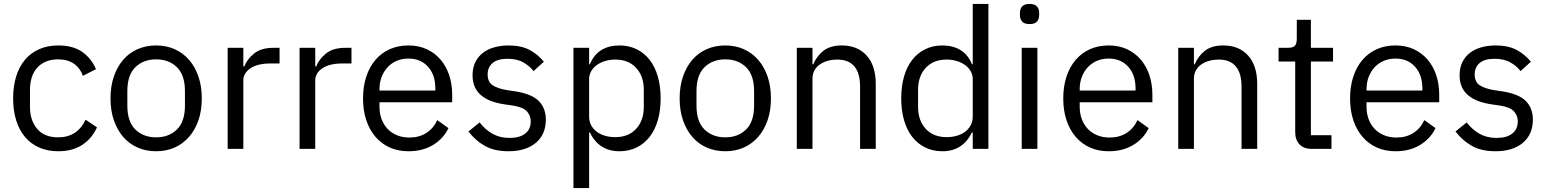

<svg xmlns="http://www.w3.org/2000/svg" viewBox="-20 -760 7900 980"><path d="M277 12Q223 12 180 -7Q137 -26 107.5 -61Q78 -96 62.5 -146Q47 -196 47 -258Q47 -320 62.5 -370Q78 -420 107.5 -455Q137 -490 180 -509Q223 -528 277 -528Q354 -528 400.5 -494.5Q447 -461 470 -407L403 -373Q389 -413 357 -435Q325 -457 277 -457Q241 -457 214 -445.5Q187 -434 169 -413.5Q151 -393 142 -364.5Q133 -336 133 -302V-214Q133 -146 169.5 -102.5Q206 -59 277 -59Q374 -59 417 -149L475 -110Q450 -54 400.5 -21Q351 12 277 12Z M777 12Q725 12 682 -7Q639 -26 608.5 -61.5Q578 -97 561 -146.5Q544 -196 544 -258Q544 -319 561 -369Q578 -419 608.5 -454.5Q639 -490 682 -509Q725 -528 777 -528Q829 -528 871.5 -509Q914 -490 945 -454.5Q976 -419 993 -369Q1010 -319 1010 -258Q1010 -196 993 -146.5Q976 -97 945 -61.5Q914 -26 871.5 -7Q829 12 777 12ZM777 -59Q842 -59 883 -99Q924 -139 924 -221V-295Q924 -377 883 -417Q842 -457 777 -457Q712 -457 671 -417Q630 -377 630 -295V-221Q630 -139 671 -99Q712 -59 777 -59Z M1142 0V-516H1222V-421H1227Q1241 -458 1277 -487Q1313 -516 1376 -516H1407V-436H1360Q1295 -436 1258.5 -411.5Q1222 -387 1222 -350V0Z M1509 0V-516H1589V-421H1594Q1608 -458 1644 -487Q1680 -516 1743 -516H1774V-436H1727Q1662 -436 1625.5 -411.5Q1589 -387 1589 -350V0Z M2065 12Q2012 12 1969.5 -7Q1927 -26 1896.5 -61.5Q1866 -97 1849.5 -146.5Q1833 -196 1833 -258Q1833 -319 1849.5 -369Q1866 -419 1896.5 -454.5Q1927 -490 1969.5 -509Q2012 -528 2065 -528Q2117 -528 2158 -509Q2199 -490 2228 -456.5Q2257 -423 2272.5 -377Q2288 -331 2288 -276V-238H1917V-214Q1917 -181 1927.5 -152.5Q1938 -124 1957.5 -103Q1977 -82 2005.5 -70Q2034 -58 2070 -58Q2119 -58 2155.5 -81Q2192 -104 2212 -147L2269 -106Q2244 -53 2191 -20.5Q2138 12 2065 12ZM2065 -461Q2032 -461 2005 -449.5Q1978 -438 1958.5 -417Q1939 -396 1928 -367.5Q1917 -339 1917 -305V-298H2202V-309Q2202 -378 2164.5 -419.5Q2127 -461 2065 -461Z M2575 12Q2503 12 2454.5 -15.5Q2406 -43 2371 -89L2428 -135Q2458 -97 2495 -76.5Q2532 -56 2581 -56Q2632 -56 2660.5 -78Q2689 -100 2689 -140Q2689 -170 2669.5 -191.5Q2650 -213 2599 -221L2558 -227Q2522 -232 2492 -242.5Q2462 -253 2439.5 -270.5Q2417 -288 2404.5 -314Q2392 -340 2392 -376Q2392 -414 2406 -442.5Q2420 -471 2444.5 -490Q2469 -509 2503 -518.5Q2537 -528 2576 -528Q2639 -528 2681.5 -506Q2724 -484 2756 -445L2703 -397Q2686 -421 2653 -440.5Q2620 -460 2570 -460Q2520 -460 2494.5 -438.5Q2469 -417 2469 -380Q2469 -342 2494.5 -325Q2520 -308 2568 -300L2608 -294Q2694 -281 2730 -244.5Q2766 -208 2766 -149Q2766 -74 2715 -31Q2664 12 2575 12Z M2907 -516H2987V-432H2991Q3011 -481 3049.5 -504.5Q3088 -528 3142 -528Q3190 -528 3229 -509Q3268 -490 3295.5 -455Q3323 -420 3337.5 -370Q3352 -320 3352 -258Q3352 -196 3337.5 -146Q3323 -96 3295.5 -61Q3268 -26 3229 -7Q3190 12 3142 12Q3037 12 2991 -84H2987V200H2907ZM3120 -60Q3188 -60 3227 -102.5Q3266 -145 3266 -214V-302Q3266 -371 3227 -413.5Q3188 -456 3120 -456Q3093 -456 3068.5 -448.5Q3044 -441 3026 -428Q3008 -415 2997.5 -396.5Q2987 -378 2987 -357V-165Q2987 -140 2997.5 -120.5Q3008 -101 3026 -87.5Q3044 -74 3068.5 -67Q3093 -60 3120 -60Z M3682 12Q3630 12 3587 -7Q3544 -26 3513.5 -61.5Q3483 -97 3466 -146.5Q3449 -196 3449 -258Q3449 -319 3466 -369Q3483 -419 3513.5 -454.5Q3544 -490 3587 -509Q3630 -528 3682 -528Q3734 -528 3776.5 -509Q3819 -490 3850 -454.5Q3881 -419 3898 -369Q3915 -319 3915 -258Q3915 -196 3898 -146.5Q3881 -97 3850 -61.5Q3819 -26 3776.5 -7Q3734 12 3682 12ZM3682 -59Q3747 -59 3788 -99Q3829 -139 3829 -221V-295Q3829 -377 3788 -417Q3747 -457 3682 -457Q3617 -457 3576 -417Q3535 -377 3535 -295V-221Q3535 -139 3576 -99Q3617 -59 3682 -59Z M4047 0V-516H4127V-432H4131Q4150 -476 4184.5 -502Q4219 -528 4277 -528Q4357 -528 4403.5 -476.5Q4450 -425 4450 -331V0H4370V-317Q4370 -456 4253 -456Q4229 -456 4206.5 -450Q4184 -444 4166 -432Q4148 -420 4137.5 -401.5Q4127 -383 4127 -358V0Z M4945 -84H4941Q4894 12 4790 12Q4742 12 4703 -7Q4664 -26 4636.5 -61Q4609 -96 4594.5 -146Q4580 -196 4580 -258Q4580 -320 4594.5 -370Q4609 -420 4636.5 -455Q4664 -490 4703 -509Q4742 -528 4790 -528Q4844 -528 4882.5 -504.5Q4921 -481 4941 -432H4945V-740H5025V0H4945ZM4812 -60Q4839 -60 4863.5 -67Q4888 -74 4906 -87.5Q4924 -101 4934.5 -120.5Q4945 -140 4945 -165V-357Q4945 -378 4934.5 -396.5Q4924 -415 4906 -428Q4888 -441 4863.5 -448.5Q4839 -456 4812 -456Q4744 -456 4705 -413.5Q4666 -371 4666 -302V-214Q4666 -145 4705 -102.5Q4744 -60 4812 -60Z M5235 -637Q5209 -637 5197.5 -649.5Q5186 -662 5186 -682V-695Q5186 -715 5197.5 -727.5Q5209 -740 5235 -740Q5261 -740 5272.5 -727.5Q5284 -715 5284 -695V-682Q5284 -662 5272.5 -649.5Q5261 -637 5235 -637ZM5195 -516H5275V0H5195Z M5639 12Q5586 12 5543.5 -7Q5501 -26 5470.5 -61.5Q5440 -97 5423.5 -146.5Q5407 -196 5407 -258Q5407 -319 5423.5 -369Q5440 -419 5470.5 -454.5Q5501 -490 5543.5 -509Q5586 -528 5639 -528Q5691 -528 5732 -509Q5773 -490 5802 -456.5Q5831 -423 5846.5 -377Q5862 -331 5862 -276V-238H5491V-214Q5491 -181 5501.5 -152.5Q5512 -124 5531.5 -103Q5551 -82 5579.5 -70Q5608 -58 5644 -58Q5693 -58 5729.5 -81Q5766 -104 5786 -147L5843 -106Q5818 -53 5765 -20.5Q5712 12 5639 12ZM5639 -461Q5606 -461 5579 -449.5Q5552 -438 5532.5 -417Q5513 -396 5502 -367.5Q5491 -339 5491 -305V-298H5776V-309Q5776 -378 5738.5 -419.5Q5701 -461 5639 -461Z M5994 0V-516H6074V-432H6078Q6097 -476 6131.5 -502Q6166 -528 6224 -528Q6304 -528 6350.5 -476.5Q6397 -425 6397 -331V0H6317V-317Q6317 -456 6200 -456Q6176 -456 6153.5 -450Q6131 -444 6113 -432Q6095 -420 6084.5 -401.5Q6074 -383 6074 -358V0Z M6676 0Q6634 0 6612.5 -23.5Q6591 -47 6591 -85V-446H6506V-516H6554Q6580 -516 6589.5 -526.5Q6599 -537 6599 -563V-659H6671V-516H6784V-446H6671V-70H6776V0Z M7103 12Q7050 12 7007.5 -7Q6965 -26 6934.5 -61.5Q6904 -97 6887.5 -146.5Q6871 -196 6871 -258Q6871 -319 6887.5 -369Q6904 -419 6934.5 -454.5Q6965 -490 7007.5 -509Q7050 -528 7103 -528Q7155 -528 7196 -509Q7237 -490 7266 -456.5Q7295 -423 7310.5 -377Q7326 -331 7326 -276V-238H6955V-214Q6955 -181 6965.5 -152.5Q6976 -124 6995.5 -103Q7015 -82 7043.5 -70Q7072 -58 7108 -58Q7157 -58 7193.5 -81Q7230 -104 7250 -147L7307 -106Q7282 -53 7229 -20.5Q7176 12 7103 12ZM7103 -461Q7070 -461 7043 -449.5Q7016 -438 6996.5 -417Q6977 -396 6966 -367.5Q6955 -339 6955 -305V-298H7240V-309Q7240 -378 7202.5 -419.5Q7165 -461 7103 -461Z M7613 12Q7541 12 7492.5 -15.5Q7444 -43 7409 -89L7466 -135Q7496 -97 7533 -76.5Q7570 -56 7619 -56Q7670 -56 7698.5 -78Q7727 -100 7727 -140Q7727 -170 7707.5 -191.5Q7688 -213 7637 -221L7596 -227Q7560 -232 7530 -242.5Q7500 -253 7477.5 -270.5Q7455 -288 7442.5 -314Q7430 -340 7430 -376Q7430 -414 7444 -442.5Q7458 -471 7482.5 -490Q7507 -509 7541 -518.5Q7575 -528 7614 -528Q7677 -528 7719.5 -506Q7762 -484 7794 -445L7741 -397Q7724 -421 7691 -440.5Q7658 -460 7608 -460Q7558 -460 7532.5 -438.5Q7507 -417 7507 -380Q7507 -342 7532.5 -325Q7558 -308 7606 -300L7646 -294Q7732 -281 7768 -244.5Q7804 -208 7804 -149Q7804 -74 7753 -31Q7702 12 7613 12Z"/></svg>

Font: IBM Plex Sans Thai Looped
Style: Regular
Weight: 400
Designer: Mike Abbink, Paul van der Laan, Pieter van Rosmalen, Ben Mitchell, Mark Frömberg
Foundry: Bold Monday
Version: Version 1.1